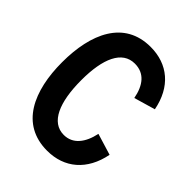

<svg xmlns="http://www.w3.org/2000/svg" viewBox="-225 -921 1057 1057"><g transform="rotate(45 303.5 -392.0)"><path d="M325.7 11.2C459.5 11.2 556.2 -69.8 585 -216.3L460 -254.4C442.4 -170.9 399.4 -115.2 329.1 -115.2C231 -115.2 184.1 -224.6 184.1 -397C184.1 -565.4 230 -669.9 328.6 -669.9C403.3 -669.9 444.3 -617.2 460 -533.7L584 -569.8C555.7 -716.8 459 -796.4 325.2 -796.4C118.7 -796.4 39.6 -614.3 39.6 -392.1C39.6 -169.9 119.1 11.2 325.7 11.2Z"/></g></svg>

Font: Decalotype SemiBold
Style: Regular
Weight: 600
Designer: Alfredo Marco Pradil
Foundry: Alfredo Marco Pradil
Version: Version 1.0